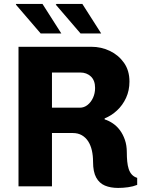

<svg xmlns="http://www.w3.org/2000/svg" viewBox="-20 -916 718 944"><path d="M561 8Q523.5 8 496 -3.5Q468.5 -15 453 -43Q437.5 -71 437.5 -121Q437.5 -150.5 431.8 -176Q426 -201.5 413.8 -220.8Q401.5 -240 382.5 -251Q363.5 -262 337 -262H235.5V0H71V-686H429Q478 -686 520.5 -665.5Q563 -645 589.8 -607Q616.5 -569 616.5 -515Q616.5 -471 599.8 -434.8Q583 -398.5 555.2 -372.8Q527.5 -347 494.5 -334V-329Q515.5 -322.5 535 -309.2Q554.5 -296 569.8 -275.5Q585 -255 594.2 -228Q603.5 -201 603.5 -167.5Q603.5 -143.5 605.5 -122.5Q607.5 -101.5 612.8 -85.2Q618 -69 628.2 -57.8Q638.5 -46.5 654.5 -41.5V-7Q635 1 610 4.5Q585 8 561 8ZM235.5 -386.5H372.5Q393.5 -386.5 410.5 -400Q427.5 -413.5 437.5 -435.5Q447.5 -457.5 447.5 -483.5Q447.5 -520.5 426.8 -540Q406 -559.5 374.5 -559.5H235.5ZM376 -751.5 254 -893.5 258.5 -896.5H385L477.5 -751.5ZM180 -751.5 58 -893.5 59.5 -896.5H189L281.5 -751.5Z"/></svg>

Font: Chivo Medium
Style: Regular
Weight: 500
Designer: Hector Gatti
Foundry: Omnibus-Type
Version: Version 2.002